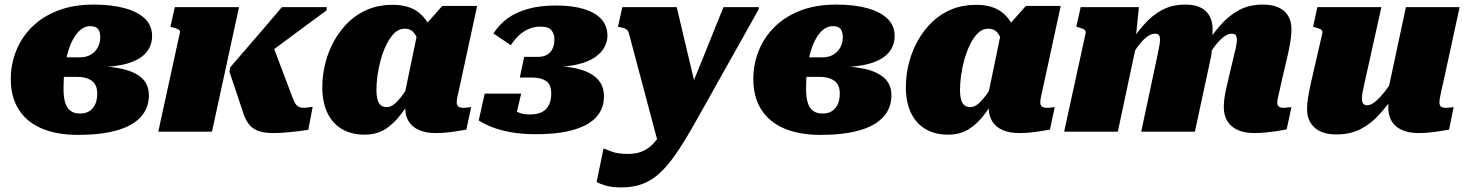

<svg xmlns="http://www.w3.org/2000/svg" viewBox="-20 -574 6390 837"><path d="M328 -79Q353 -79 369.5 -89.5Q386 -100 395 -119.5Q404 -139 404 -166Q404 -205 380 -222Q356 -239 316 -239H151L172 -324H328Q355 -324 374.5 -335Q394 -346 405.5 -366Q417 -386 417 -412Q417 -435 407.5 -447.5Q398 -460 373 -460Q353 -460 335.5 -447.5Q318 -435 303.5 -411.5Q289 -388 278.5 -354.5Q268 -321 262.5 -278Q257 -235 257 -185Q257 -149 264.5 -125.5Q272 -102 288 -90.5Q304 -79 328 -79ZM388 -554Q466 -554 523 -538.5Q580 -523 611.5 -493Q643 -463 643 -417Q643 -374 615.5 -343Q588 -312 533 -296.5Q478 -281 395 -281L448 -303L440 -264L400 -285Q466 -285 518 -272.5Q570 -260 599.5 -232.5Q629 -205 629 -158Q629 -103 593.5 -64Q558 -25 489 -5.5Q420 14 321 14Q226 14 160.5 -14.5Q95 -43 61 -97.5Q27 -152 27 -229Q27 -293 50 -351.5Q73 -410 118.5 -455.5Q164 -501 231.5 -527.5Q299 -554 388 -554Z M1248 -168 1166 -385 1091 -298Q1142 -335 1195 -374.5Q1248 -414 1301.5 -453.5Q1355 -493 1404 -529V-543H1209Q1175 -503 1137 -458.5Q1099 -414 1060 -369Q1021 -324 984 -281L980 -262L1036 -95Q1046 -59 1062 -36.5Q1078 -14 1104 -4Q1130 6 1170 6Q1200 6 1227.5 3.5Q1255 1 1280 -2Q1305 -5 1324 -8L1343 -108Q1337 -108 1325.5 -106Q1314 -104 1303 -104Q1290 -104 1280.5 -109.5Q1271 -115 1264 -129Q1257 -143 1248 -168ZM670 0H904L1022 -543H742L723 -457L732 -455Q743 -452 751 -449Q759 -446 762.5 -441.5Q766 -437 764 -431Z M1876 -317 1817 -338Q1811 -370 1803 -395Q1795 -420 1781.5 -434.5Q1768 -449 1744 -449Q1719 -449 1699.5 -430Q1680 -411 1665 -380.5Q1650 -350 1640 -314Q1630 -278 1625.5 -244Q1621 -210 1621 -184Q1621 -156 1626 -139Q1631 -122 1641 -114.5Q1651 -107 1665 -107Q1683 -107 1700 -121Q1717 -135 1738 -164Q1759 -193 1787 -237L1805 -198Q1767 -129 1733 -82.5Q1699 -36 1660.5 -11.5Q1622 13 1569 13Q1512 13 1470.5 -11.5Q1429 -36 1407 -82.5Q1385 -129 1385 -194Q1385 -248 1398.5 -300Q1412 -352 1437.5 -397.5Q1463 -443 1500 -478.5Q1537 -514 1585 -533.5Q1633 -553 1691 -553Q1759 -553 1800 -523.5Q1841 -494 1859 -441.5Q1877 -389 1876 -317ZM2060 -548 1992 -234Q1986 -204 1981 -183.5Q1976 -163 1973.5 -149.5Q1971 -136 1971 -128Q1971 -115 1978.5 -109.5Q1986 -104 1998 -104Q2010 -104 2019 -105.5Q2028 -107 2034 -107L2013 -9Q1996 -6 1974.5 -2.5Q1953 1 1929 3.5Q1905 6 1878 6Q1837 6 1807 -7Q1777 -20 1761.5 -45Q1746 -70 1746 -108Q1746 -114 1746 -120Q1746 -126 1746 -136L1736 -124L1799 -428L1812 -440L1908 -548Z M2336 -458Q2309 -458 2285.5 -448Q2262 -438 2242.5 -420Q2223 -402 2207 -377L2131 -428Q2156 -467 2193 -494Q2230 -521 2282.5 -535.5Q2335 -550 2404 -550Q2476 -550 2526 -534.5Q2576 -519 2602 -490Q2628 -461 2628 -418Q2628 -393 2615 -368.5Q2602 -344 2574 -324.5Q2546 -305 2499 -293.5Q2452 -282 2385 -282L2437 -304L2429 -265L2389 -286Q2458 -286 2508.5 -271.5Q2559 -257 2586 -228Q2613 -199 2613 -153Q2613 -118 2597 -88Q2581 -58 2546 -36Q2511 -14 2454.5 -1.5Q2398 11 2317 11Q2253 11 2205 2Q2157 -7 2123.5 -20.5Q2090 -34 2067 -49L2093 -166H2252L2224 -47Q2212 -47 2203 -60Q2194 -73 2191 -91Q2188 -109 2193 -122Q2205 -106 2219.5 -95.5Q2234 -85 2251 -80Q2268 -75 2289 -75Q2323 -75 2343.5 -86Q2364 -97 2373.5 -117.5Q2383 -138 2383 -166Q2383 -206 2360.5 -221Q2338 -236 2299 -236H2246L2265 -326H2323Q2349 -326 2365 -335.5Q2381 -345 2389 -362.5Q2397 -380 2397 -403Q2397 -425 2384.5 -441.5Q2372 -458 2336 -458Z M2859 88 2936 -5 3025 -142 2930 -543H2693L2674 -457L2684 -455Q2697 -453 2704.5 -449.5Q2712 -446 2715.5 -441.5Q2719 -437 2721 -431ZM2960 -114 2880 -32Q2867 -2 2851.5 22Q2836 46 2816.5 63Q2797 80 2773 88.5Q2749 97 2718 97Q2673 97 2647 87Q2621 77 2611 73L2581 219Q2593 227 2620.5 235Q2648 243 2689 243Q2739 243 2779 228.5Q2819 214 2853.5 183Q2888 152 2923 102Q2958 52 2998 -18Q3023 -61 3050 -110Q3077 -159 3106.5 -211Q3136 -263 3166 -317Q3196 -371 3227 -425.5Q3258 -480 3287 -533L3288 -543H3134Q3112 -489 3090.5 -435.5Q3069 -382 3047.5 -328.5Q3026 -275 3004 -221.5Q2982 -168 2960 -114Z M3565 -79Q3590 -79 3606.5 -89.5Q3623 -100 3632 -119.5Q3641 -139 3641 -166Q3641 -205 3617 -222Q3593 -239 3553 -239H3388L3409 -324H3565Q3592 -324 3611.5 -335Q3631 -346 3642.5 -366Q3654 -386 3654 -412Q3654 -435 3644.5 -447.5Q3635 -460 3610 -460Q3590 -460 3572.5 -447.5Q3555 -435 3540.5 -411.5Q3526 -388 3515.5 -354.5Q3505 -321 3499.5 -278Q3494 -235 3494 -185Q3494 -149 3501.5 -125.5Q3509 -102 3525 -90.5Q3541 -79 3565 -79ZM3625 -554Q3703 -554 3760 -538.5Q3817 -523 3848.5 -493Q3880 -463 3880 -417Q3880 -374 3852.5 -343Q3825 -312 3770 -296.5Q3715 -281 3632 -281L3685 -303L3677 -264L3637 -285Q3703 -285 3755 -272.5Q3807 -260 3836.5 -232.5Q3866 -205 3866 -158Q3866 -103 3830.5 -64Q3795 -25 3726 -5.5Q3657 14 3558 14Q3463 14 3397.5 -14.5Q3332 -43 3298 -97.5Q3264 -152 3264 -229Q3264 -293 3287 -351.5Q3310 -410 3355.5 -455.5Q3401 -501 3468.5 -527.5Q3536 -554 3625 -554Z M4420 -317 4361 -338Q4355 -370 4347 -395Q4339 -420 4325.5 -434.5Q4312 -449 4288 -449Q4263 -449 4243.5 -430Q4224 -411 4209 -380.5Q4194 -350 4184 -314Q4174 -278 4169.5 -244Q4165 -210 4165 -184Q4165 -156 4170 -139Q4175 -122 4185 -114.5Q4195 -107 4209 -107Q4227 -107 4244 -121Q4261 -135 4282 -164Q4303 -193 4331 -237L4349 -198Q4311 -129 4277 -82.5Q4243 -36 4204.5 -11.5Q4166 13 4113 13Q4056 13 4014.5 -11.5Q3973 -36 3951 -82.5Q3929 -129 3929 -194Q3929 -248 3942.5 -300Q3956 -352 3981.5 -397.5Q4007 -443 4044 -478.5Q4081 -514 4129 -533.5Q4177 -553 4235 -553Q4303 -553 4344 -523.5Q4385 -494 4403 -441.5Q4421 -389 4420 -317ZM4604 -548 4536 -234Q4530 -204 4525 -183.5Q4520 -163 4517.5 -149.5Q4515 -136 4515 -128Q4515 -115 4522.5 -109.5Q4530 -104 4542 -104Q4554 -104 4563 -105.5Q4572 -107 4578 -107L4557 -9Q4540 -6 4518.5 -2.5Q4497 1 4473 3.5Q4449 6 4422 6Q4381 6 4351 -7Q4321 -20 4305.5 -45Q4290 -70 4290 -108Q4290 -114 4290 -120Q4290 -126 4290 -136L4280 -124L4343 -428L4356 -440L4452 -548Z M4619 0H4853L4939 -404L4930 -397L4945 -543H4691L4672 -457L4681 -455Q4692 -452 4699.5 -449Q4707 -446 4710.5 -441.5Q4714 -437 4713 -431ZM5570 -233 5595 -339Q5602 -372 5606 -398.5Q5610 -425 5610 -448Q5610 -480 5596 -504Q5582 -528 5554.5 -541Q5527 -554 5485 -554Q5427 -554 5382.5 -530.5Q5338 -507 5301 -465Q5264 -423 5228 -368L5226 -298Q5249 -336 5270 -365Q5291 -394 5311 -410.5Q5331 -427 5349 -427Q5363 -427 5367.5 -420Q5372 -413 5372 -401Q5372 -390 5369.5 -376Q5367 -362 5362 -343L5339 -246Q5330 -209 5324.5 -183.5Q5319 -158 5317 -140.5Q5315 -123 5315 -108Q5315 -70 5331 -45Q5347 -20 5376.5 -7Q5406 6 5445 6Q5473 6 5498.5 3.5Q5524 1 5547 -2.5Q5570 -6 5589 -10L5610 -107Q5606 -107 5600.5 -106.5Q5595 -106 5589 -105Q5583 -104 5576 -104Q5562 -104 5555 -109.5Q5548 -115 5548 -128Q5548 -136 5551 -149Q5554 -162 5559 -183Q5564 -204 5570 -233ZM4955 0H5189L5260 -330Q5262 -342 5263 -358.5Q5264 -375 5264.5 -393Q5265 -411 5265.5 -426Q5266 -441 5266 -448Q5266 -480 5253 -504Q5240 -528 5214 -541Q5188 -554 5147 -554Q5090 -554 5046 -530.5Q5002 -507 4965.5 -465Q4929 -423 4893 -368L4892 -298Q4915 -336 4935.5 -365Q4956 -394 4976 -410.5Q4996 -427 5015 -427Q5028 -427 5032.5 -420.5Q5037 -414 5037 -402Q5037 -392 5034.5 -377Q5032 -362 5028 -343Z M5926 -201Q5922 -183 5919.5 -169Q5917 -155 5917 -143Q5917 -135 5919.5 -128.5Q5922 -122 5927 -118.5Q5932 -115 5940 -115Q5956 -115 5976.5 -132Q5997 -149 6020 -179Q6043 -209 6068 -247V-172Q6031 -117 5993 -75Q5955 -33 5910 -10.5Q5865 12 5806 12Q5743 12 5710.5 -18Q5678 -48 5678 -97Q5678 -120 5682 -146Q5686 -172 5693 -205L5745 -431Q5746 -437 5742.5 -441.5Q5739 -446 5731.5 -449Q5724 -452 5713 -455L5704 -457L5723 -543H6002ZM6276 -234Q6269 -204 6264.5 -183.5Q6260 -163 6257.5 -149.5Q6255 -136 6255 -128Q6255 -115 6262 -109.5Q6269 -104 6283 -104Q6293 -104 6302 -105.5Q6311 -107 6317 -107L6297 -9Q6280 -6 6258.5 -2.5Q6237 1 6213 3.5Q6189 6 6164 6Q6102 6 6067 -22.5Q6032 -51 6032 -108Q6032 -112 6032 -117Q6032 -122 6032 -129Q6032 -136 6032 -145L6021 -132L6109 -543H6343Z"/></svg>

Font: Roboto Serif Black
Style: Italic
Weight: 900
Italic angle: -10°
Version: Version 1.008